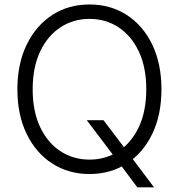

<svg xmlns="http://www.w3.org/2000/svg" viewBox="-20 -757 789 846"><path d="M362.3 -227.5H436L529.3 -104.5L544.4 -83.5L658.7 68.4H585L501.5 -43.5L486.3 -63.5ZM374.5 9.8Q281.7 9.8 210 -36.6Q138.2 -83 97.4 -167Q56.6 -251 56.6 -363.3Q56.6 -476.1 97.7 -560.3Q138.7 -644.5 210.2 -690.9Q281.7 -737.3 374.5 -737.3Q467.3 -737.3 538.8 -690.9Q610.4 -644.5 650.9 -560.3Q691.4 -476.1 691.4 -363.3Q691.4 -251 650.9 -167Q610.4 -83 538.8 -36.6Q467.3 9.8 374.5 9.8ZM374.5 -53.7Q445.8 -53.7 502.2 -90.6Q558.6 -127.4 591.6 -197Q624.5 -266.6 624.5 -363.3Q624.5 -460.9 591.6 -530.3Q558.6 -599.6 502.2 -636.7Q445.8 -673.8 374.5 -673.8Q303.2 -673.8 246.6 -636.7Q189.9 -599.6 157 -530.3Q124 -460.9 124 -363.3Q124 -266.6 156.7 -197.3Q189.5 -127.9 246.3 -90.8Q303.2 -53.7 374.5 -53.7Z"/></svg>

Font: Inter 20pt Light
Style: Regular
Weight: 300
Version: Version 4.001;git-66647c0bb